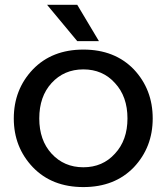

<svg xmlns="http://www.w3.org/2000/svg" viewBox="-20 -760 695 795"><path d="M299.8 -589.8H389.6C344.7 -664.7 314.8 -714.8 299.8 -740.2H174.8C237.3 -665.4 279 -615.2 299.8 -589.8ZM507.8 -269.5C507.8 -209.6 490.6 -161.1 456.1 -124C422.2 -86.3 378.6 -67.4 325.2 -67.4C271.8 -67.4 227.9 -86.3 193.4 -124C159.5 -161.1 142.6 -209.6 142.6 -269.5C142.6 -330.1 159.5 -378.9 193.4 -416C227.9 -453.8 271.8 -472.7 325.2 -472.7C378.6 -472.7 422.2 -453.8 456.1 -416C490.6 -378.9 507.8 -330.1 507.8 -269.5ZM325.2 14.6C411.8 14.6 481.4 -12.7 534.2 -67.4C586.3 -122.7 612.3 -190.1 612.3 -269.5C612.3 -349.6 586.3 -417.3 534.2 -472.7C481.4 -527.3 411.8 -554.7 325.2 -554.7C238.6 -554.7 168.9 -527.3 116.2 -472.7C63.5 -417.3 37.1 -349.6 37.1 -269.5C37.1 -190.1 63.5 -122.7 116.2 -67.4C168.9 -12.7 238.6 14.6 325.2 14.6Z"/></svg>

Font: Helmet
Style: Regular
Weight: 400
Designer: Carl Enlund
Version: 1.0